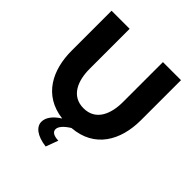

<svg xmlns="http://www.w3.org/2000/svg" viewBox="-242 -868 1232 1232"><g transform="rotate(45 373.5 -252.5)"><path d="M373 -140C262 -140 222 -239 222 -347V-710H58V-347C58 -175 133 -20 323 3C269 37 243 75 243 112C243 156 286 194 375 205L406 121C362 120 341 105 341 82C341 59 363 32 408 4C602 -11 688 -162 688 -347V-710H524V-347C524 -242 486 -140 373 -140Z"/></g></svg>

Font: Raleway
Style: ExtraBold
Weight: 800
Designer: Matt McInerney, Pablo Impallari, Rodrigo Fuenzalida
Foundry: Matt McInerney, Pablo Impallari, Rodrigo Fuenzalida
Version: Version 3.000